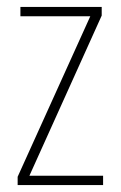

<svg xmlns="http://www.w3.org/2000/svg" viewBox="-20 -535 349 555"><path d="M31 0V-24L241 -488H39V-515H274V-490L65 -27H278V0Z"/></svg>

Font: Hubot Sans Condensed ExtraLight
Style: Regular
Weight: 200
Width: 3
Designer: Deni Anggara
Foundry: GitHub, Inc., Subsidiary of Microsoft Corporation
Version: Version 2.000